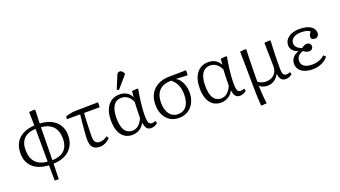

<svg xmlns="http://www.w3.org/2000/svg" viewBox="-75 -1489 4263 2409"><g transform="rotate(-20 2057.0 -284.0)"><path d="M336 219 334 14Q243 9 179 -23.5Q115 -56 81.5 -113Q48 -170 48 -249Q48 -329 81 -388Q114 -447 178 -480.5Q242 -514 332 -519L328 -700L398 -705L410 -699L404 -519Q493 -515 556.5 -482.5Q620 -450 654.5 -393.5Q689 -337 689 -261Q689 -177 653.5 -116.5Q618 -56 553 -22.5Q488 11 395 14L390 219ZM334 -35 332 -474Q231 -470 177 -418Q123 -366 123 -269Q123 -161 176 -102.5Q229 -44 334 -35ZM396 -32Q467 -34 515.5 -58Q564 -82 588.5 -128.5Q613 -175 613 -242Q613 -312 589.5 -360.5Q566 -409 519.5 -436.5Q473 -464 403 -470Z M1016 14Q952 14 922.5 -21Q893 -56 893 -132Q893 -150 895.5 -184Q898 -218 901.5 -262.5Q905 -307 910 -356Q915 -405 920 -453H742L748 -490Q760 -494 775 -498Q790 -502 807 -505.5Q824 -509 840 -511.5Q856 -514 868 -514L1182 -519V-459L1170 -453H972Q970 -433 968.5 -402.5Q967 -372 965.5 -336.5Q964 -301 963 -265Q962 -229 961 -197Q960 -165 960 -143Q960 -91 978 -67.5Q996 -44 1036 -44Q1067 -44 1091 -54.5Q1115 -65 1137 -81L1156 -52Q1125 -20 1089.5 -3Q1054 14 1016 14Z M1450 14Q1389 14 1345 -17Q1301 -48 1278.5 -106Q1256 -164 1256 -246Q1256 -374 1312.5 -447Q1369 -520 1468 -520Q1520 -520 1559.5 -497Q1599 -474 1623 -430H1625L1631 -506L1703 -512L1714 -506Q1706 -464 1699 -418.5Q1692 -373 1687 -328.5Q1682 -284 1679 -244.5Q1676 -205 1676 -174Q1676 -122 1680.5 -93Q1685 -64 1697.5 -52.5Q1710 -41 1732 -41Q1740 -41 1752 -44Q1764 -47 1779 -52L1789 -22Q1773 -6 1749 4Q1725 14 1701 14Q1663 14 1643 -10.5Q1623 -35 1616 -87H1614Q1598 -55 1573 -32.5Q1548 -10 1516.5 2Q1485 14 1450 14ZM1468 -36Q1513 -36 1548.5 -65Q1584 -94 1610 -153Q1610 -173 1610.5 -198Q1611 -223 1612 -252Q1613 -281 1614 -310Q1615 -339 1617 -365Q1596 -416 1559 -444Q1522 -472 1475 -472Q1428 -472 1396.5 -447Q1365 -422 1348.5 -373Q1332 -324 1332 -252Q1332 -181 1347 -132.5Q1362 -84 1393 -60Q1424 -36 1468 -36ZM1482 -574 1457 -587 1523 -747Q1532 -769 1541 -779.5Q1550 -790 1567 -790Q1584 -790 1596.5 -780Q1609 -770 1621 -747V-734Z M2074 14Q2005 14 1954.5 -18Q1904 -50 1876 -107.5Q1848 -165 1848 -243Q1848 -327 1882 -387Q1916 -447 1979.5 -481Q2043 -515 2131 -516L2357 -519V-459L2345 -453L2202 -460V-458Q2232 -443 2255.5 -410Q2279 -377 2292 -334.5Q2305 -292 2305 -245Q2305 -169 2276 -110.5Q2247 -52 2195 -19Q2143 14 2074 14ZM2076 -35Q2151 -35 2191.5 -89Q2232 -143 2232 -242Q2232 -316 2208.5 -369.5Q2185 -423 2136 -460L2120 -459Q2025 -456 1974 -400Q1923 -344 1923 -244Q1923 -180 1942 -133Q1961 -86 1995 -60.5Q2029 -35 2076 -35Z M2635 14Q2574 14 2530 -17Q2486 -48 2463.5 -106Q2441 -164 2441 -246Q2441 -374 2497.5 -447Q2554 -520 2653 -520Q2705 -520 2744.5 -497Q2784 -474 2808 -430H2810L2816 -506L2888 -512L2899 -506Q2891 -464 2884 -418.5Q2877 -373 2872 -328.5Q2867 -284 2864 -244.5Q2861 -205 2861 -174Q2861 -122 2865.5 -93Q2870 -64 2882.5 -52.5Q2895 -41 2917 -41Q2925 -41 2937 -44Q2949 -47 2964 -52L2974 -22Q2958 -6 2934 4Q2910 14 2886 14Q2848 14 2828 -10.5Q2808 -35 2801 -87H2799Q2783 -55 2758 -32.5Q2733 -10 2701.5 2Q2670 14 2635 14ZM2653 -36Q2698 -36 2733.5 -65Q2769 -94 2795 -153Q2795 -173 2795.5 -198Q2796 -223 2797 -252Q2798 -281 2799 -310Q2800 -339 2802 -365Q2781 -416 2744 -444Q2707 -472 2660 -472Q2613 -472 2581.5 -447Q2550 -422 2533.5 -373Q2517 -324 2517 -252Q2517 -181 2532 -132.5Q2547 -84 2578 -60Q2609 -36 2653 -36Z M3103 222 3091 216Q3089 186 3086.5 140Q3084 94 3082.5 42.5Q3081 -9 3081 -55Q3081 -70 3080.5 -106Q3080 -142 3079.5 -190.5Q3079 -239 3078.5 -290.5Q3078 -342 3077 -388.5Q3076 -435 3075.5 -466.5Q3075 -498 3075 -506L3146 -512L3158 -506Q3156 -468 3154.5 -416.5Q3153 -365 3152 -306.5Q3151 -248 3150 -189Q3149 -130 3149 -78Q3168 -62 3196 -52Q3224 -42 3252 -42Q3322 -42 3363.5 -82Q3405 -122 3405 -189Q3405 -202 3404.5 -228Q3404 -254 3403.5 -287.5Q3403 -321 3402 -355.5Q3401 -390 3400.5 -421.5Q3400 -453 3400 -475.5Q3400 -498 3399 -506L3470 -512L3482 -506Q3480 -469 3478.5 -436Q3477 -403 3475.5 -370.5Q3474 -338 3473.5 -303Q3473 -268 3472.5 -228.5Q3472 -189 3472 -141Q3472 -101 3477 -79Q3482 -57 3494.5 -48Q3507 -39 3529 -39Q3537 -39 3550 -42.5Q3563 -46 3575 -50L3585 -21Q3569 -6 3545.5 4Q3522 14 3500 14Q3474 14 3455.5 3.5Q3437 -7 3426.5 -29Q3416 -51 3411 -85H3409Q3384 -37 3344 -11.5Q3304 14 3251 14Q3223 14 3195.5 4Q3168 -6 3151 -22H3149Q3150 20 3152 60.5Q3154 101 3158 139.5Q3162 178 3167 216Z M3859 14Q3798 14 3752.5 -3.5Q3707 -21 3682.5 -53.5Q3658 -86 3658 -131Q3658 -176 3686.5 -210.5Q3715 -245 3765 -261V-262Q3718 -278 3693 -306Q3668 -334 3668 -373Q3668 -417 3693.5 -450Q3719 -483 3764.5 -501Q3810 -519 3871 -519Q3963 -519 4016 -486.5Q4069 -454 4069 -397Q4069 -370 4054 -354Q4039 -338 4014 -338Q3991 -338 3977.5 -348.5Q3964 -359 3964 -378Q3964 -386 3966.5 -394.5Q3969 -403 3975.5 -414.5Q3982 -426 3993 -443Q3974 -458 3943.5 -465.5Q3913 -473 3874 -473Q3811 -473 3773 -447Q3735 -421 3735 -377Q3735 -344 3756.5 -321Q3778 -298 3822 -283Q3845 -300 3861 -306.5Q3877 -313 3893 -313Q3916 -313 3931 -299.5Q3946 -286 3946 -264Q3946 -242 3930.5 -227.5Q3915 -213 3891 -213Q3875 -213 3857 -220.5Q3839 -228 3819 -244Q3776 -232 3753 -206Q3730 -180 3730 -141Q3730 -95 3766.5 -69.5Q3803 -44 3869 -44Q3905 -44 3936 -51Q3967 -58 3993 -72Q4019 -86 4040 -106L4067 -78Q4044 -49 4011.5 -28.5Q3979 -8 3940.5 3Q3902 14 3859 14Z"/></g></svg>

Font: Literata 18pt Light
Style: Regular
Weight: 300
Designer: Latin by Veronika Burian and Jose Scaglione. Greek by Irene Vlachou. Cyrillic by Vera Evstafieva.
Foundry: TypeTogether
Version: Version 3.103;gftools[0.9.29]